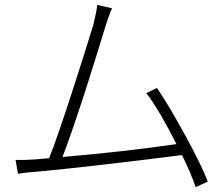

<svg xmlns="http://www.w3.org/2000/svg" viewBox="-20 -758 921 790"><path d="M785 12Q767 -42 729 -120Q352 -72 126 -51Q99 -50 54 -43L44 -100Q80 -99 123 -102Q137 -103 169 -106Q178 -107 182 -107Q214 -186 281 -393Q332 -551 364 -656Q378 -713 380 -738L410 -731L441 -724Q440 -721 437 -715Q423 -680 413 -647Q386 -556 333 -390Q268 -190 237 -112Q492 -134 706 -165Q636 -304 582 -375L626 -396Q675 -324 741 -203Q808 -81 835 -11Z"/></svg>

Font: GenSekiGothic TW L
Style: Regular
Weight: 300
Version: Version 1.501;PS 1;hotconv 16.6.51;makeotf.lib2.5.65220